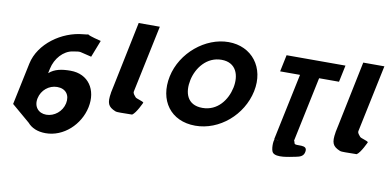

<svg xmlns="http://www.w3.org/2000/svg" viewBox="-89 -1031 3200 1583"><g transform="rotate(10 1510.5 -239.0)"><path d="M674.3 -553C585.3 -574.7 566.2 -584.7 563.5 -588.3C560.1 -586.8 549.9 -584.4 523.4 -582.3C346 -567.8 163.3 -438.9 127.1 -267L53.3 84L206 214C239.8 253 290.2 275 358.2 275C508.2 275 638.8 153 670.4 3C701.9 -147 622.4 -268 472.4 -268C402.4 -268 340.2 -258 293.4 -216L301.4 -254C320.5 -345 386.6 -415.1 460.2 -427.4C538.8 -440.4 506.1 -436.4 619.2 -411.3ZM482.4 3C467.4 74 403.9 124 336.9 124C270.9 124 228.4 74 243.4 3C258.1 -67 318.6 -117 387.6 -117C459.6 -117 497.1 -67 482.4 3ZM563.5 -588.3C561.7 -590.8 567.9 -590.2 563.5 -588.3Z M956.8 -753H1133.8L1015.7 -191C1012.1 -173 1025.7 -161.8 1038.9 -145C1046.1 -135.7 1102.4 -124 1108.3 -113C1108.3 -113 1067.8 -21.3 1034.6 0C950.5 0 910.6 4.3 893.1 -3C831 -28.9 816.6 -57.6 832.1 -148L831.6 -148L835.5 -166.5C837.5 -176.7 839.8 -187.5 842.3 -199L842.6 -200Z M1285.3 -363.9C1242.3 -159.1 1355.1 -0.1 1562.5 -0.1C1763.9 -0.1 1948.6 -159.1 1991.7 -363.9C2034.8 -568.8 1909.9 -726.9 1715.3 -726.9C1522.3 -726.9 1328.4 -568.8 1285.3 -363.9ZM1457.9 -363.9C1479.9 -468.5 1559.7 -573 1682.9 -573C1807 -573 1841.1 -468.5 1819.1 -363.9C1797.2 -259.4 1722.5 -154.8 1595 -154.8C1464.1 -154.8 1435.9 -259.4 1457.9 -363.9Z M2174.4 -562.9H2341L2223 -1.9L2226.9 -1.8C2216.6 9.2 2214.4 87 2232.8 108C2264.9 144.6 2369.5 119 2424.8 108C2456.1 102 2483.2 93.7 2492.3 63C2516.9 -21 2399.6 28.7 2394.5 0C2392.8 -9.2 2390.2 -16 2386.8 -20.9L2500.8 -562.9H2667.4L2696.8 -703.1H2203.8ZM2262.1 -1.1C2253.5 -0.1 2244.8 -0.1 2236.3 -1.6Z M2836.8 -753H3013.8L2895.7 -191C2892.1 -173 2905.7 -161.8 2918.9 -145C2926.1 -135.7 2982.4 -124 2988.3 -113C2988.3 -113 2947.8 -21.3 2914.6 0C2830.5 0 2790.6 4.3 2773.1 -3C2711 -28.9 2696.6 -57.6 2712.1 -148L2711.6 -148L2715.5 -166.5C2717.5 -176.7 2719.8 -187.5 2722.3 -199L2722.6 -200Z"/></g></svg>

Font: Hussar
Style: BdOblTwo
Weight: 700
Foundry: Cannot Into Space Fonts
Version: Version 2.00